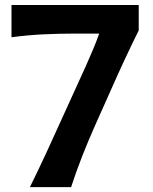

<svg xmlns="http://www.w3.org/2000/svg" viewBox="-20 -770 629 790"><path d="M103 0Q137.7 -70.3 170.7 -141.6Q203.6 -212.9 234.9 -282.2L334 -500Q348.6 -532.7 362.5 -565.7Q376.5 -598.6 388.2 -631.8H287.6Q223.1 -631.8 158 -628.7Q92.8 -625.5 27.3 -616.7V-749.5H550.8V-645Q522.5 -587.9 494.4 -527.8Q466.3 -467.8 437.5 -402.3L372.1 -255.9Q343.8 -192.4 318.6 -128.4Q293.5 -64.5 272.5 0Z"/></svg>

Font: Pinar DS1 SemiBold
Style: Regular
Weight: 600
Designer: Amin Abedi
Version: Version 3.000